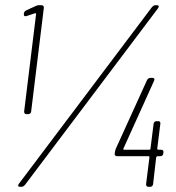

<svg xmlns="http://www.w3.org/2000/svg" viewBox="-20 -720 680 740"><path d="M100 -290 149 -690C149 -696 146 -700 140 -700H130C126 -700 122 -699 118 -697L81 -680C75 -677 73 -673 72 -668V-665C71 -659 75 -656 82 -658L115 -669C117 -670 120 -668 119 -665L73 -290C73 -284 76 -280 82 -280H89C95 -280 99 -284 100 -290ZM566 -693 53 -12C48 -5 49 0 57 0H63C68 0 72 -3 76 -7L589 -688C594 -695 592 -700 585 -700H579C574 -700 570 -697 566 -693ZM601 -143H590C588 -143 586 -145 586 -147L598 -243C599 -249 596 -253 590 -253H583C577 -253 573 -249 572 -243L560 -147C560 -145 558 -143 556 -143H458C455 -143 454 -146 456 -148L574 -409C577 -416 574 -420 568 -420H560C555 -420 550 -417 547 -412L426 -146C425 -142 423 -138 423 -134L422 -128C421 -122 425 -118 431 -118H553C555 -118 556 -116 556 -114L543 -10C543 -4 546 0 552 0H559C565 0 569 -4 570 -10L582 -114C583 -116 585 -118 587 -118H598C604 -118 609 -122 609 -128L610 -133C611 -139 607 -143 601 -143Z"/></svg>

Font: Barlow Condensed Thin
Style: Italic
Weight: 250
Width: 3
Italic angle: -7°
Designer: Jeremy Tribby
Foundry: Tribby Type
Version: Version 1.422;hotconv 1.0.109;makeotfexe 2.5.65596